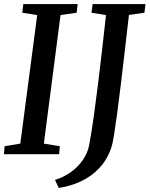

<svg xmlns="http://www.w3.org/2000/svg" viewBox="-20 -763 740 950"><path d="M-0.5 0 3 -39.5 80.5 -52.5 164 -688.5 90 -700 95.5 -743H364L359.5 -700L279.5 -688.5L197 -52.5L276 -39.5L272.5 0ZM270.5 167 252 127Q298 113 333.2 86.8Q368.5 60.5 391.2 26.5Q414 -7.5 421 -44Q433 -108.5 444 -187Q455 -265.5 465.5 -351Q476 -436.5 485.8 -522.8Q495.5 -609 504.5 -688.5L432.5 -700L438.5 -743H700L694.5 -700L618 -689Q607.5 -597 597.2 -508.8Q587 -420.5 577.5 -342Q568 -263.5 559.5 -200.5Q551 -137.5 544.2 -95.5Q537.5 -53.5 532.5 -38Q513 23 474.2 65.5Q435.5 108 383 133Q330.5 158 270.5 167Z"/></svg>

Font: Merriweather 28pt Medium
Style: Italic
Weight: 500
Italic angle: -7.8°
Version: Version 2.101